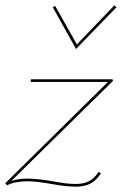

<svg xmlns="http://www.w3.org/2000/svg" viewBox="-21 -687 455 717"><path d="M347 -45 356 -40Q338 -12 316 -1Q294 10 262 10Q227 10 171 0Q115 -10 81 -10Q35 -10 5 5L-1 -3L382 -381H93L95 -391H399L401 -385L22 -12Q52 -20 80 -20Q118 -20 176 -10Q197 -6 219 -3Q241 0 262 0Q291 0 311 -10Q331 -20 347 -45ZM176 -660 185 -665 266 -521 406 -667 414 -660 263 -504Z"/></svg>

Font: Ysabeau Hairline
Style: Italic
Weight: 100
Italic angle: -12°
Designer: Christian Thalmann (Catharsis Fonts)
Version: Version 0.003